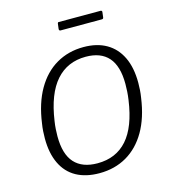

<svg xmlns="http://www.w3.org/2000/svg" viewBox="-134 -1044 1030 1161"><g transform="rotate(-15 381.0 -463.5)"><path d="M345 10Q260 10 200.5 -23Q141 -56 110 -121Q79 -186 79 -278Q79 -300 80.5 -323.5Q82 -347 86 -371Q103 -494 152 -579Q201 -664 276.5 -708Q352 -752 447 -752Q531 -752 590 -718Q649 -684 680.5 -618.5Q712 -553 712 -458Q712 -437 710.5 -413.5Q709 -390 705 -366Q688 -244 639.5 -160.5Q591 -77 516 -33.5Q441 10 345 10ZM349 -51Q465 -51 535 -130Q605 -209 628 -372Q632 -399 633.5 -424Q635 -449 635 -471Q635 -583 587 -637.5Q539 -692 445 -692Q330 -692 258.5 -611Q187 -530 163 -365Q159 -340 157.5 -316Q156 -292 156 -271Q156 -159 205 -105Q254 -51 349 -51ZM613 -927 609 -894Q608 -889 605.5 -887Q603 -885 596 -885H340Q335 -885 332.5 -888.5Q330 -892 331 -898L335 -930Q336 -934 337.5 -935.5Q339 -937 342 -937H606Q609 -937 611.5 -933.5Q614 -930 613 -927Z"/></g></svg>

Font: Libre Franklin Light
Style: Italic
Weight: 300
Italic angle: -8°
Designer: Pablo Impallari, Rodrigo Fuenzalida, Nhung Nguyen
Foundry: Impallari Type
Version: Version 3.000